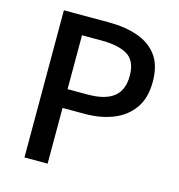

<svg xmlns="http://www.w3.org/2000/svg" viewBox="-109 -833 866 929"><g transform="rotate(15 324.0 -368.5)"><path d="M97 0V-737H320Q403 -737 466 -715.5Q529 -694 565.5 -645.5Q602 -597 602 -513Q602 -433 566 -381.5Q530 -330 467.5 -304.5Q405 -279 324 -279H213V0ZM213 -373H314Q401 -373 444 -407Q487 -441 487 -513Q487 -587 442 -615Q397 -643 309 -643H213Z"/></g></svg>

Font: Noto Sans JP Thin Medium
Style: Regular
Weight: 500
Version: Version 2.004-H2;hotconv 1.0.118;makeotfexe 2.5.65603